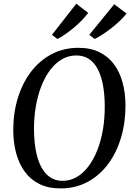

<svg xmlns="http://www.w3.org/2000/svg" viewBox="-20 -1012 724 1042"><path d="M308.5 10.5Q242.5 10.5 194.2 -13.2Q146 -37 114.8 -79.8Q83.5 -122.5 68 -179.5Q52.5 -236.5 52 -302.5Q51.5 -396 76 -477.5Q100.5 -559 147 -620.8Q193.5 -682.5 259 -717.5Q324.5 -752.5 405.5 -752.5Q472 -752.5 520.2 -728.5Q568.5 -704.5 599.5 -662Q630.5 -619.5 645.5 -563.2Q660.5 -507 661 -442.5Q661.5 -349.5 637.5 -267.2Q613.5 -185 567.5 -122.8Q521.5 -60.5 456 -25Q390.5 10.5 308.5 10.5ZM319.5 -30.5Q361 -30.5 396.5 -51.2Q432 -72 460.2 -109.5Q488.5 -147 508.5 -198Q528.5 -249 538.8 -310Q549 -371 548.5 -437.5Q548 -500 538.8 -550Q529.5 -600 510.8 -636.2Q492 -672.5 463 -691.8Q434 -711 394 -711Q352.5 -711 317 -690.8Q281.5 -670.5 253.2 -633.5Q225 -596.5 205 -546Q185 -495.5 174.5 -434.8Q164 -374 164.5 -306.5Q165 -244.5 174.8 -193.5Q184.5 -142.5 203.8 -106Q223 -69.5 252 -50Q281 -30.5 319.5 -30.5ZM262 -823 394 -992 458.5 -942Q445.5 -924 426 -903.8Q406.5 -883.5 383.5 -864Q360.5 -844.5 336.8 -827.8Q313 -811 291.5 -800.5ZM464.5 -823 600 -989 666.5 -938.5Q653 -921 632.8 -901.2Q612.5 -881.5 588.5 -862.5Q564.5 -843.5 540 -827.2Q515.5 -811 494 -800.5Z"/></svg>

Font: Merriweather 72pt
Style: Italic
Weight: 400
Italic angle: -7.8°
Version: Version 2.101